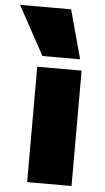

<svg xmlns="http://www.w3.org/2000/svg" viewBox="-97 -826 471 862"><g transform="rotate(5 138.0 -395.0)"><path d="M59 0V-520H259V0ZM78 -570 -42 -790H188L248 -570Z"/></g></svg>

Font: M PLUS 1 Black
Style: Regular
Weight: 900
Designer: Coji Morishita
Foundry: UNDERFOREST DESIGN
Version: Version 1.001